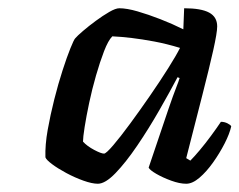

<svg xmlns="http://www.w3.org/2000/svg" viewBox="-20 -795 580 465"><path d="M217 -350Q203 -350 182 -357.5Q161 -365 140.5 -376Q120 -387 106 -397.5Q92 -408 90 -414Q89 -444 95.5 -480.5Q102 -517 111.5 -554.5Q121 -592 131.5 -624.5Q142 -657 150.5 -678Q159 -699 162 -702Q167 -708 181 -720Q195 -732 212 -744.5Q229 -757 244.5 -766Q260 -775 269 -775Q287 -775 313 -767.5Q339 -760 368.5 -748.5Q398 -737 424 -724L426 -775Q467 -775 486.5 -764.5Q506 -754 506 -731Q506 -716 496.5 -673.5Q487 -631 470 -564.5Q453 -498 431 -412L441 -406Q450 -415 463.5 -431Q477 -447 491 -466Q505 -485 515 -500Q524 -500 531.5 -496Q539 -492 540 -489Q536 -471 524 -447.5Q512 -424 496 -401.5Q480 -379 463 -364.5Q446 -350 431 -350Q415 -350 394.5 -357.5Q374 -365 358.5 -374Q343 -383 340 -389L388 -531Q394 -548 398.5 -561Q403 -574 407.5 -585Q412 -596 415 -606L410 -608Q391 -572 365.5 -527.5Q340 -483 312.5 -442.5Q285 -402 260 -376Q235 -350 217 -350ZM232 -423Q237 -423 254.5 -443.5Q272 -464 295.5 -496Q319 -528 343.5 -563.5Q368 -599 387.5 -630Q407 -661 416 -679Q383 -689 353.5 -694.5Q324 -700 299 -703Q274 -706 252 -707Q242 -697 232 -671Q222 -645 212.5 -612Q203 -579 196 -546Q189 -513 185 -487.5Q181 -462 181 -452Q191 -441 208 -432Q225 -423 232 -423Z"/></svg>

Font: Texturina Medium
Style: Italic
Weight: 500
Italic angle: -11°
Designer: Guillermo Torres Carreño
Foundry: Omnibus-Type
Version: Version 1.002